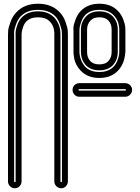

<svg xmlns="http://www.w3.org/2000/svg" viewBox="-20 -816 753 1032"><path d="M653 -296H406Q391 -296 380.5 -307Q370 -318 370 -333Q370 -343 374.5 -351Q379 -359 387.5 -364Q396 -369 406 -369H653Q668 -369 679 -358.5Q690 -348 690 -333Q690 -318 679 -307Q668 -296 653 -296ZM406 -337Q402 -337 402 -333Q402 -329 406 -329H653Q657 -329 657 -333Q657 -337 653 -337ZM272 159V-631Q273 -675 247 -701Q226 -723 184 -723Q143 -723 121 -700Q110 -689 104 -670.5Q98 -652 97 -643.5Q96 -635 96 -631V159Q96 169 91 177.5Q86 186 78 191Q70 196 60 196Q45 196 34 185Q23 174 23 159V-630Q23 -639 24 -652.5Q25 -666 36.5 -698Q48 -730 69 -751Q112 -796 184 -796Q257 -796 300 -751Q321 -730 332 -698.5Q343 -667 344 -653Q345 -639 345 -630V159Q345 169 340 177.5Q335 186 327 191Q319 196 309 196Q299 196 290.5 191Q282 186 277 177.5Q272 169 272 159ZM270 -723Q305 -687 305 -631V159Q305 163 309 163Q313 163 313 159V-631Q313 -638 312 -649Q311 -660 302 -686Q293 -712 277 -729Q243 -763 184 -763Q126 -763 92 -729Q75 -711 66 -685Q57 -659 56 -648Q55 -637 56 -630V159Q56 163 60 163Q64 163 64 159V-631Q63 -633 64 -646Q65 -659 73.5 -683Q82 -707 98 -723Q129 -755 184 -755Q239 -755 270 -723ZM514 -397Q451 -397 414 -436Q400 -450 391 -467.5Q382 -485 379 -501Q376 -517 375.5 -525.5Q375 -534 375 -540V-652Q374 -660 375 -672Q376 -684 386 -711Q396 -738 414 -757Q452 -796 514 -796Q577 -796 614 -757Q632 -739 642 -712.5Q652 -686 653 -673.5Q654 -661 654 -652V-540Q654 -537 653.5 -532.5Q653 -528 651 -515Q649 -502 645.5 -490Q642 -478 633.5 -462.5Q625 -447 614 -436Q577 -397 514 -397ZM514 -763Q465 -763 438 -735Q424 -720 416.5 -698.5Q409 -677 408 -667.5Q407 -658 407 -653V-540V-539Q407 -538 407 -536Q407 -534 407.5 -528Q408 -522 409 -516.5Q410 -511 412.5 -503Q415 -495 418 -488Q421 -481 426 -473Q431 -465 437 -458Q465 -429 514 -429Q563 -429 591 -458Q605 -473 612.5 -494.5Q620 -516 620.5 -525.5Q621 -535 621 -540V-653Q622 -702 591 -734Q563 -763 514 -763ZM514 -438Q469 -438 443 -464Q415 -493 415 -539V-653Q414 -699 444 -729Q469 -755 514 -755Q559 -755 585 -729Q614 -700 613 -653V-540Q614 -494 585 -464Q559 -438 514 -438ZM514 -723Q483 -723 467 -706Q447 -686 448 -653V-539Q447 -506 467 -486Q483 -470 514 -470Q545 -470 561 -486Q581 -507 580 -539V-654Q581 -687 562 -706Q546 -723 514 -723Z"/></svg>

Font: Soda Fountain
Style: Inline
Weight: 400
Version: Version 1.0